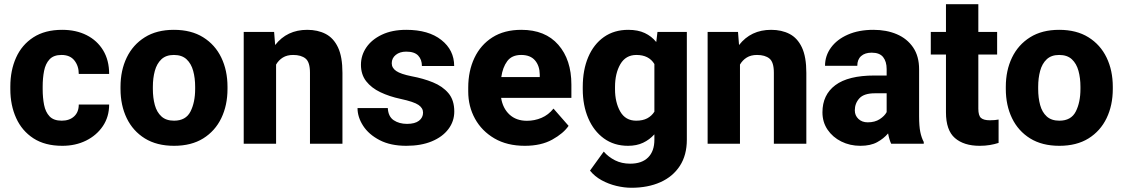

<svg xmlns="http://www.w3.org/2000/svg" viewBox="-20 -679 5306 907"><path d="M271.5 -108.9Q308.1 -108.9 330.1 -129.2Q352.1 -149.4 352.1 -185.1H495.6Q495.6 -127.4 466.1 -83.5Q436.5 -39.6 386.7 -14.9Q336.9 9.8 274.4 9.8Q192.4 9.8 137.9 -25.6Q83.5 -61 56.2 -121.6Q28.8 -182.1 28.8 -257.8V-270.5Q28.8 -346.2 55.9 -406.7Q83 -467.3 137.7 -502.7Q192.4 -538.1 273.9 -538.1Q339.4 -538.1 389.2 -512.9Q439 -487.8 467.3 -441.2Q495.6 -394.5 495.6 -329.6H352.1Q352.1 -367.2 331.5 -393.3Q311 -419.4 270.5 -419.4Q233.4 -419.4 214.1 -398.7Q194.8 -377.9 188.2 -344Q181.6 -310.1 181.6 -270.5V-257.8Q181.6 -217.8 188.2 -183.8Q194.8 -149.9 214.1 -129.4Q233.4 -108.9 271.5 -108.9Z M549.3 -258.8V-269Q549.3 -346.2 578.6 -407Q607.9 -467.8 664.1 -502.9Q720.2 -538.1 801.3 -538.1Q883.3 -538.1 939.7 -502.9Q996.1 -467.8 1025.4 -407Q1054.7 -346.2 1054.7 -269V-258.8Q1054.7 -181.6 1025.4 -120.8Q996.1 -60.1 939.9 -25.1Q883.8 9.8 802.2 9.8Q720.7 9.8 664.3 -25.1Q607.9 -60.1 578.6 -120.8Q549.3 -181.6 549.3 -258.8ZM702.1 -269V-258.8Q702.1 -216.8 711.4 -182.9Q720.7 -148.9 742.7 -128.9Q764.6 -108.9 802.2 -108.9Q857.9 -108.9 879.9 -152.3Q901.9 -195.8 901.9 -258.8V-269Q901.9 -310.1 892.6 -344.2Q883.3 -378.4 861.3 -398.9Q839.4 -419.4 801.3 -419.4Q764.2 -419.4 742.4 -398.9Q720.7 -378.4 711.4 -344.2Q702.1 -310.1 702.1 -269Z M1364.7 -419.4Q1335.9 -419.4 1316.2 -407.2Q1296.4 -395 1284.2 -374V0H1131.3V-528.3H1274.9L1279.8 -466.3Q1335.9 -538.1 1431.2 -538.1Q1481 -538.1 1518.3 -518.8Q1555.7 -499.5 1576.7 -455.1Q1597.7 -410.6 1597.7 -335V0H1444.3V-335.4Q1444.3 -385.3 1423.6 -402.3Q1402.8 -419.4 1364.7 -419.4Z M1978.5 -147Q1978.5 -168.5 1957 -183.3Q1935.5 -198.2 1872.1 -211.9Q1819.3 -223.1 1776.9 -243.4Q1734.4 -263.7 1709.7 -295.4Q1685.1 -327.1 1685.1 -373Q1685.1 -417.5 1710.4 -454.8Q1735.8 -492.2 1783.9 -515.1Q1832 -538.1 1899.4 -538.1Q2004.4 -538.1 2064.9 -490.2Q2125.5 -442.4 2125.5 -367.2H1973.1Q1973.1 -397.5 1955.6 -416.3Q1938 -435.1 1898.9 -435.1Q1868.7 -435.1 1849.6 -419.7Q1830.6 -404.3 1830.6 -380.4Q1830.6 -357.9 1851.8 -343.5Q1873 -329.1 1924.3 -318.8Q1979.5 -308.6 2025.1 -290Q2070.8 -271.5 2098.4 -238.8Q2126 -206.1 2126 -152.3Q2126 -106 2098.1 -69.1Q2070.3 -32.2 2019.5 -11.2Q1968.8 9.8 1899.4 9.8Q1824.7 9.8 1773.2 -17.1Q1721.7 -43.9 1695.3 -85Q1668.9 -126 1668.9 -168.5H1812Q1814 -128.4 1839.8 -111.1Q1865.7 -93.8 1902.8 -93.8Q1939.9 -93.8 1959.2 -108.6Q1978.5 -123.5 1978.5 -147Z M2459.5 9.8Q2375.5 9.8 2315.7 -25.1Q2255.9 -60.1 2223.9 -118.2Q2191.9 -176.3 2191.9 -246.6V-265.1Q2191.9 -343.8 2221.2 -405.5Q2250.5 -467.3 2306.4 -502.7Q2362.3 -538.1 2442.9 -538.1Q2555.7 -538.1 2617.4 -467.5Q2679.2 -397 2679.2 -279.3V-216.8H2347.2Q2355 -167.5 2386.7 -137.9Q2418.5 -108.4 2469.2 -108.4Q2505.4 -108.4 2538.1 -122.3Q2570.8 -136.2 2594.7 -166L2666 -84.5Q2641.6 -48.8 2588.9 -19.5Q2536.1 9.8 2459.5 9.8ZM2441.9 -419.4Q2397.9 -419.4 2376.2 -390.1Q2354.5 -360.8 2348.1 -314.9H2529.8V-326.7Q2529.3 -368.2 2507.3 -393.8Q2485.4 -419.4 2441.9 -419.4Z M2732.9 -257.8V-268.1Q2732.9 -348.6 2758.8 -409.4Q2784.7 -470.2 2833 -504.2Q2881.3 -538.1 2947.8 -538.1Q2993.7 -538.1 3025.9 -522.9Q3058.1 -507.8 3080.1 -480.5L3085.9 -528.3H3224.6V-19Q3224.6 53.7 3191.7 104.5Q3158.7 155.3 3099.9 181.6Q3041 208 2962.9 208Q2928.7 208 2891.8 199.2Q2855 190.4 2822 172.4Q2789.1 154.3 2767.1 127L2832 37.1Q2854 62.5 2885.5 78.4Q2917 94.2 2957 94.2Q3012.2 94.2 3041.7 64.7Q3071.3 35.2 3071.3 -19V-44.4Q3048.3 -19 3017.8 -4.6Q2987.3 9.8 2946.8 9.8Q2880.9 9.8 2832.8 -25.1Q2784.7 -60.1 2758.8 -120.6Q2732.9 -181.2 2732.9 -257.8ZM2885.3 -268.1V-257.8Q2885.3 -195.8 2909.9 -152.3Q2934.6 -108.9 2985.4 -108.9Q3016.6 -108.9 3037.6 -120.1Q3058.6 -131.3 3071.3 -151.4V-376.5Q3045.4 -419.4 2986.3 -419.4Q2936 -419.4 2910.6 -376Q2885.3 -332.5 2885.3 -268.1Z M3556.2 -419.4Q3527.3 -419.4 3507.6 -407.2Q3487.8 -395 3475.6 -374V0H3322.8V-528.3H3466.3L3471.2 -466.3Q3527.3 -538.1 3622.6 -538.1Q3672.4 -538.1 3709.7 -518.8Q3747.1 -499.5 3768.1 -455.1Q3789.1 -410.6 3789.1 -335V0H3635.7V-335.4Q3635.7 -385.3 3615 -402.3Q3594.2 -419.4 3556.2 -419.4Z M4189.9 0Q4180.7 -19 4175.3 -48.8Q4154.8 -24.4 4123.5 -7.3Q4092.3 9.8 4044.4 9.8Q3995.1 9.8 3954.3 -10.5Q3913.6 -30.8 3889.4 -66.4Q3865.2 -102.1 3865.2 -148.4Q3865.2 -231 3926 -276.6Q3986.8 -322.3 4111.3 -322.3H4168.5V-352.5Q4168.5 -388.2 4151.9 -409.2Q4135.3 -430.2 4097.7 -430.2Q4065.9 -430.2 4047.9 -414.1Q4029.8 -397.9 4029.8 -368.2H3877.4Q3877.4 -415.5 3905.5 -454.1Q3933.6 -492.7 3985.1 -515.4Q4036.6 -538.1 4106 -538.1Q4168 -538.1 4216.6 -517.3Q4265.1 -496.6 4293.5 -455.1Q4321.8 -413.6 4321.8 -351.6V-130.4Q4321.8 -83 4327.4 -55.7Q4333 -28.3 4343.8 -8.3V0ZM4079.1 -101.1Q4112.8 -101.1 4135.7 -116Q4158.7 -130.9 4168.5 -149.4V-238.3H4112.8Q4061.5 -238.3 4039.8 -214.6Q4018.1 -190.9 4018.1 -157.7Q4018.1 -133.3 4035.2 -117.2Q4052.2 -101.1 4079.1 -101.1Z M4690.4 -528.3V-421.4H4601.6V-165.5Q4601.6 -132.8 4614.3 -121.8Q4627 -110.8 4655.8 -110.8Q4669.4 -110.8 4679.4 -111.8Q4689.5 -112.8 4697.3 -114.3V-3.9Q4677.7 2.4 4655.8 6.1Q4633.8 9.8 4607.9 9.8Q4533.2 9.8 4491 -26.9Q4448.7 -63.5 4448.7 -148.4V-421.4H4377V-528.3H4448.7V-659.2H4601.6V-528.3Z M4731.4 -258.8V-269Q4731.4 -346.2 4760.7 -407Q4790 -467.8 4846.2 -502.9Q4902.3 -538.1 4983.4 -538.1Q5065.4 -538.1 5121.8 -502.9Q5178.2 -467.8 5207.5 -407Q5236.8 -346.2 5236.8 -269V-258.8Q5236.8 -181.6 5207.5 -120.8Q5178.2 -60.1 5122.1 -25.1Q5065.9 9.8 4984.4 9.8Q4902.8 9.8 4846.4 -25.1Q4790 -60.1 4760.7 -120.8Q4731.4 -181.6 4731.4 -258.8ZM4884.3 -269V-258.8Q4884.3 -216.8 4893.6 -182.9Q4902.8 -148.9 4924.8 -128.9Q4946.8 -108.9 4984.4 -108.9Q5040 -108.9 5062 -152.3Q5084 -195.8 5084 -258.8V-269Q5084 -310.1 5074.7 -344.2Q5065.4 -378.4 5043.5 -398.9Q5021.5 -419.4 4983.4 -419.4Q4946.3 -419.4 4924.6 -398.9Q4902.8 -378.4 4893.6 -344.2Q4884.3 -310.1 4884.3 -269Z"/></svg>

Font: Vazirmatn RD FD ExtraBold
Style: Regular
Weight: 800
Designer: Saber Rastikerdar
Foundry: Saber Rastikerdar
Version: Version 33.003